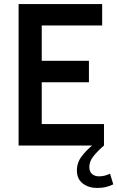

<svg xmlns="http://www.w3.org/2000/svg" viewBox="-20 -720 580 950"><path d="M72 0V-700H485.5V-594H186.5V-419H420V-313H186.5V-106H494.5V0ZM436 0H494.5Q463 27 442.5 52.8Q422 78.5 422 106Q422 129 435.2 140.8Q448.5 152.5 470 152.5Q485.5 152.5 498.5 149Q511.5 145.5 524.5 139.5L540.5 192Q527 199 507 204.5Q487 210 461 210Q418.5 210 389.5 187.8Q360.5 165.5 360.5 124Q360.5 84.5 384.2 53.5Q408 22.5 436 0Z"/></svg>

Font: Cabin SemiCondensed SemiBold
Style: Regular
Weight: 600
Width: 4
Designer: Pablo Impallari
Foundry: Pablo Impallari. http://www.impallari.com Igino Marini. http://www.ikern.com
Version: Version 3.001